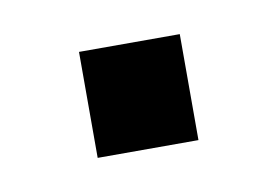

<svg xmlns="http://www.w3.org/2000/svg" viewBox="-30 -384 264 182"><g transform="rotate(-10 101.5 -293.0)"><path d="M53 -344H150V-242H53Z"/></g></svg>

Font: Questrial
Style: Regular
Weight: 400
Designer: Joe Prince
Foundry: Joe Prince
Version: Version 1.002